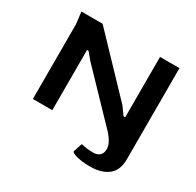

<svg xmlns="http://www.w3.org/2000/svg" viewBox="-163 -771 1152 1129"><g transform="rotate(30 413.0 -206.0)"><path d="M452 146 472 86Q511 96 554 96Q582 96 598 81.5Q614 67 614 38Q614 -1 569 -52L544 -78L541 -81L271 -362L232 -409H222V0H90V-508L80 -588H224L564 -232L603 -178H614V-588H746V30Q746 107 700.5 141.5Q655 176 584 176H571Q527 176 489.5 166.5Q452 157 452 146Z"/></g></svg>

Font: Gold
Style: Regular
Weight: 400
Designer: jaiki
Version: Version 1.000